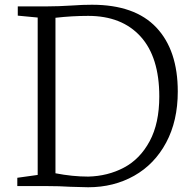

<svg xmlns="http://www.w3.org/2000/svg" viewBox="-20 -785 817 810"><path d="M139 -47V-711L55 -719V-758H176Q226 -758 288 -762Q327 -765 368 -765Q549 -765 639.5 -669Q730 -573 730 -399Q730 -275 681 -183.5Q632 -92 546 -43.5Q460 5 352 5Q331 5 277 3Q231 0 177 0H53V-35ZM352 -40Q435 -42 503 -78Q571 -114 611.5 -189.5Q652 -265 652 -378Q652 -544 573 -631Q494 -718 352 -718Q284 -718 214 -710V-54Q286 -40 352 -40Z"/></svg>

Font: Martel Light
Style: Regular
Weight: 300
Designer: Dan Reynolds
Foundry: Dan Reynolds
Version: Version 1.001; ttfautohint (v1.1) -l 5 -r 5 -G 72 -x 0 -D la